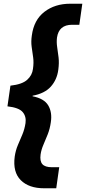

<svg xmlns="http://www.w3.org/2000/svg" viewBox="-20 -832 462 1031"><path d="M217 179Q135 179 91.5 135.5Q48 92 59 9Q64 -25 76 -53Q88 -81 100 -109.5Q112 -138 117 -171Q122 -206 102 -230Q82 -254 20 -261L36 -372Q99 -379 126 -403.5Q153 -428 157 -462Q162 -496 158 -524Q154 -552 150 -580.5Q146 -609 151 -642Q162 -725 218.5 -768.5Q275 -812 357 -812H422L406 -699H367Q296 -699 286 -630Q283 -605 287 -579Q291 -553 294.5 -523.5Q298 -494 293 -457Q286 -404 253 -367Q220 -330 155 -318V-315Q217 -303 239 -266Q261 -229 253 -176Q248 -140 236 -110Q224 -80 213 -54.5Q202 -29 198 -3Q193 33 207.5 49.5Q222 66 259 66H298L282 179Z"/></svg>

Font: Host Grotesk ExtraBold
Style: Italic
Weight: 800
Italic angle: -8°
Designer: Doğukan Karapınar
Foundry: Element Type
Version: Version 1.003; ttfautohint (v1.8.4.7-5d5b)